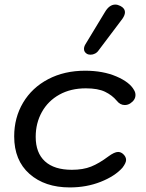

<svg xmlns="http://www.w3.org/2000/svg" viewBox="-20 -809 640 839"><path d="M42 -213Q42 -295 81 -360.5Q120 -426 190.5 -463Q261 -500 352 -500Q430 -500 488.5 -475Q547 -450 566 -415Q572 -405 572 -394Q572 -372 549 -357Q538 -350 525 -350Q505 -350 490 -369Q470 -393 439 -408Q408 -423 355 -423Q289 -423 239.5 -395.5Q190 -368 163 -319.5Q136 -271 136 -211Q136 -141 176.5 -104Q217 -67 294 -67Q343 -67 378 -81Q413 -95 453 -125Q480 -145 496 -145Q508 -145 518 -136Q531 -124 531 -110Q531 -97 515 -76Q482 -39 420 -14.5Q358 10 285 10Q176 10 109 -49Q42 -108 42 -213ZM347 -595Q347 -605 353 -615L439 -757Q458 -789 484 -789Q494 -789 506 -783Q526 -773 526 -755Q526 -743 515 -727L411 -589Q405 -580 395.5 -575Q386 -570 376 -570Q367 -570 361 -573Q347 -581 347 -595Z"/></svg>

Font: Kodchasan Medium
Style: Italic
Weight: 500
Italic angle: -10°
Version: Version 1.000; ttfautohint (v1.6)